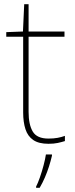

<svg xmlns="http://www.w3.org/2000/svg" viewBox="-20 -679 359 920"><path d="M212 -15Q237 -15 256 -18.5Q275 -22 291 -28V-3Q275 2 256.5 6Q238 10 212 10Q166 10 139.5 -8Q113 -26 102 -60Q91 -94 91 -140V-503H10V-525L90 -528L96 -659H117V-528H289V-503H117V-143Q117 -82 137 -48.5Q157 -15 212 -15ZM229 67Q223 93 214.5 119.5Q206 146 195 171.5Q184 197 170 221H153V215Q161 200 171 171.5Q181 143 189 112.5Q197 82 200 61H229Z"/></svg>

Font: Noto Sans Cham Thin
Style: Regular
Weight: 250
Version: Version 2.002